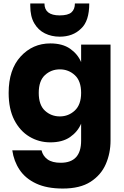

<svg xmlns="http://www.w3.org/2000/svg" viewBox="-20 -816 718 1110"><path d="M30 0ZM30 0ZM343 274Q251 274 189 245Q127 216 93.5 166Q60 116 51 53H220Q228 86 255 105.5Q282 125 331 125Q449 125 449 -3V-101Q429 -54 385 -23.5Q341 7 271 7Q205 7 150 -26Q95 -59 62.5 -122.5Q30 -186 30 -279Q30 -414 99.5 -489.5Q169 -565 271 -565Q341 -565 385 -534.5Q429 -504 449 -457V-558H619V-3Q619 70 591.5 133Q564 196 503.5 235Q443 274 343 274ZM326 -143Q376 -143 412.5 -177Q449 -211 449 -279Q449 -348 412.5 -381.5Q376 -415 326 -415Q276 -415 240 -382Q204 -349 204 -279Q204 -209 240 -176Q276 -143 326 -143ZM325 -604Q278 -604 239.5 -623Q201 -642 178 -681.5Q155 -721 155 -782V-796H237Q237 -727 325 -727Q373 -727 393 -744.5Q413 -762 413 -796H496Q496 -694 449 -651Q402 -604 325 -604Z"/></svg>

Font: Ulagadi Sans
Style: Bold
Weight: 700
Designer: Ninad Kale (Devanagari), Jonny Pinhorn (Latin)
Foundry: Indian Type Foundry
Version: Version 3.01;March 29, 2020;FontCreator 12.0.0.2522 64-bit; 